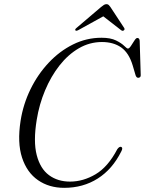

<svg xmlns="http://www.w3.org/2000/svg" viewBox="-20 -893 697 923"><path d="M563.5 -186.5Q572 -181.5 563 -165Q520.5 -79.5 450 -34.8Q379.5 10 288.5 10Q216 10 162.8 -26.8Q109.5 -63.5 86 -135.2Q62.5 -207 79 -312.5Q91.5 -392 126.5 -463.8Q161.5 -535.5 213.8 -591.2Q266 -647 330.8 -679.2Q395.5 -711.5 468 -711.5Q511.5 -711.5 537.8 -698.5Q564 -685.5 577 -672.5Q590 -659.5 595 -659.5Q601 -659.5 609.5 -672.2Q618 -685 626 -697.8Q634 -710.5 640 -710.5Q650.5 -710.5 651.5 -696.5L656.5 -532Q657 -520 645 -519Q636.5 -518.5 632 -530.5L618 -578Q600 -638.5 562.8 -664.8Q525.5 -691 470 -691Q411 -691 359.2 -661Q307.5 -631 266.2 -578.5Q225 -526 196.8 -458.8Q168.5 -391.5 156.5 -317Q139.5 -213 156.5 -147.5Q173.5 -82 215.5 -51Q257.5 -20 316.5 -20Q380 -20 439.8 -55.5Q499.5 -91 544 -176Q554.5 -190.5 563.5 -186.5ZM574.5 -746.5Q569 -742.5 561.5 -748.5L476.5 -814.5L357 -748.5Q346.5 -743 343 -746.5Q338.5 -751 347.5 -758.5L465.5 -859Q473.5 -865.5 479.2 -869.2Q485 -873 492 -873Q498.5 -873 502.5 -869.2Q506.5 -865.5 511 -859L577 -758.5Q581.5 -751 574.5 -746.5Z"/></svg>

Font: Fraunces 72pt S000 Light
Style: Italic
Weight: 300
Italic angle: -16°
Version: Version 1.000; ttfautohint (v1.8.3)